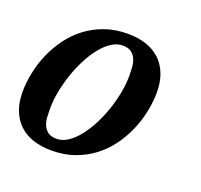

<svg xmlns="http://www.w3.org/2000/svg" viewBox="-100 -641 798 763"><g transform="rotate(20 299.0 -259.0)"><path d="M379.4 -374Q379.4 -390.6 378.2 -409.2Q377 -427.7 370.6 -443.1Q364.3 -458.5 351.1 -468.5Q337.9 -478.5 314.5 -478.5Q290 -478.5 266.6 -463.1Q243.2 -447.8 222.4 -421.6Q201.7 -395.5 184.3 -361.6Q167 -327.6 154.5 -290.5Q142.1 -253.4 135 -215.6Q127.9 -177.7 127.9 -144.5Q127.9 -127.4 128.9 -109.1Q129.9 -90.8 136.2 -75.4Q142.6 -60.1 155.5 -50Q168.5 -40 192.9 -40Q217.3 -40 240.5 -55.4Q263.7 -70.8 284.4 -96.9Q305.2 -123 322.8 -157Q340.3 -190.9 352.8 -228Q365.2 -265.1 372.3 -302.7Q379.4 -340.3 379.4 -374ZM189.5 10.7Q146.5 10.7 111.8 -0.7Q77.1 -12.2 53 -34.9Q28.8 -57.6 15.6 -91.3Q2.4 -125 2.4 -168.9Q2.4 -208 11 -250Q19.5 -292 36.6 -332Q53.7 -372.1 79.8 -408Q106 -443.8 140.9 -470.7Q175.8 -497.6 220 -513.4Q264.2 -529.3 317.9 -529.3Q360.8 -529.3 395.5 -517.8Q430.2 -506.3 454.3 -483.6Q478.5 -460.9 491.7 -427.2Q504.9 -393.6 504.9 -349.6Q504.9 -310.5 496.3 -268.6Q487.8 -226.6 470.7 -186.5Q453.6 -146.5 427.5 -110.6Q401.4 -74.7 366.5 -47.9Q331.5 -21 287.4 -5.1Q243.2 10.7 189.5 10.7Z"/></g></svg>

Font: Arian AMU Serif
Style: Bold Italic
Weight: 700
Italic angle: -15°
Designer: Ruben Hakobyan (Tarumian)
Foundry: Ruben Hakobyan (Tarumian)
Version: Version 1.002